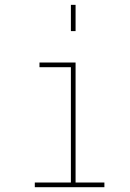

<svg xmlns="http://www.w3.org/2000/svg" viewBox="-20 -780 540 800"><path d="M415 0H125V-19.5H275.4V-500H144.5V-519.5H294.9V-19.5H415ZM275.4 -650.4V-759.8H294.9V-650.4Z"/></svg>

Font: Mgen+ 1m thin
Style: Regular
Weight: 100
Designer: [Source Han Sans]
Ryoko NISHIZUKA  (kana & ideographs); Paul D. Hunt (Latin, Greek & Cyrillic); Wenlong ZHANG  (bopomofo
Version: Version 1.059.20150602